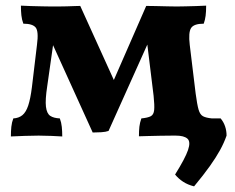

<svg xmlns="http://www.w3.org/2000/svg" viewBox="-20 -481 835 681"><path d="M308.8 -11 152.8 -354.6H173L147.6 -176Q140 -126.4 143 -102.3Q146 -78.2 158.2 -70.1Q170.4 -62 192.2 -61Q197.6 -46.8 199.2 -31Q200.8 -15.2 200.8 3Q184 2 161.5 1Q139 0 117 0Q95.4 0 67.5 1Q39.6 2 18.6 3Q18.6 -15.6 20.2 -31.2Q21.8 -46.8 27.2 -61Q46.6 -62 59.4 -72.5Q72.2 -83 80.1 -106.7Q88 -130.4 93.2 -171.8L111.2 -322.4Q117.6 -370 106.5 -383.5Q95.4 -397 62.8 -397Q57.4 -411.4 55.8 -426.8Q54.2 -442.2 54.2 -461Q68.8 -460 89.5 -459.5Q110.2 -459 130.1 -458.5Q150 -458 162.4 -458Q171.6 -458 186.1 -458Q200.6 -458 216.7 -458.5Q232.8 -459 245.8 -459.5Q258.8 -460 264.6 -460L401.6 -158H366.6L498.6 -460Q512.2 -460 533.1 -459.5Q554 -459 574.5 -458.5Q595 -458 606.8 -458Q619.2 -458 637.5 -458.5Q655.8 -459 675.6 -459.5Q695.4 -460 711.2 -461Q711.2 -439.8 709.3 -425Q707.4 -410.2 702.6 -397Q667.6 -397 657.7 -381.5Q647.8 -366 653 -321.8L674 -149Q679.2 -110 684.3 -92.2Q689.4 -74.4 700.1 -68.7Q710.8 -63 731.6 -61Q736.4 -47.2 738 -31.2Q739.6 -15.2 739.6 3Q733 2 713.8 1.5Q694.6 1 670.6 0.5Q646.6 0 624.8 0Q603 0 591.4 0Q571.6 0 548 0.5Q524.4 1 504.2 1.5Q484 2 472.8 2.4Q472.8 -17.8 474.4 -31.7Q476 -45.6 481.4 -61Q504 -63.2 514.6 -68.7Q525.2 -74.2 526.8 -90.8Q528.4 -107.4 524.8 -141.2L499 -352H515.6L365 -16.6Q355.2 -13 339 -12Q322.8 -11 308.8 -11ZM668.4 180Q646 174.4 629.5 163.6Q613 152.8 601 138Q636.8 80.8 646.9 51.2Q657 21.6 644.8 10.8Q632.6 0 603.6 0V-61H762.6Q773.2 -48.2 778.4 -32.7Q783.6 -17.2 783.6 0Q774.6 25.8 760.4 51.6Q746.2 77.4 724.3 108.2Q702.4 139 668.4 180Z"/></svg>

Font: Vollkorn
Style: Regular
Weight: 400
Designer: Friedrich Althausen
Foundry: Friedrich Althausen
Version: Version 4.104